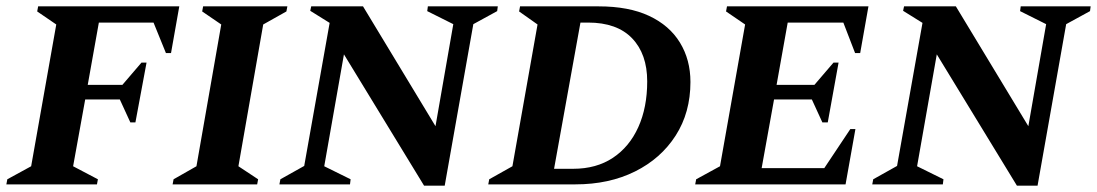

<svg xmlns="http://www.w3.org/2000/svg" viewBox="-34 -580 3451 604"><path d="M-14 0 -11 -16 64 -57 143 -503 83 -544 86 -560H530L504 -413H488L449 -509H277L242 -313H351L411 -383H427L392 -195H376L343 -267H234L196 -57L274 -16L271 0Z M509 0 512 -16 584 -57 662 -503 602 -544 605 -560H870L867 -544L794 -503L716 -57L778 -16L775 0Z M845 0 848 -16 923 -58 1003 -508 942 -546 945 -560H1108L1336 -183L1392 -504L1310 -545L1312 -560H1532L1530 -545L1455 -504L1365 4H1300L1048 -409L986 -57L1069 -16L1067 0Z M1502 0 1505 -16 1578 -57 1657 -503 1599 -544 1602 -560H1849Q1944 -560 2008 -530Q2072 -500 2105 -446Q2138 -392 2138 -322Q2138 -226 2091.5 -153.5Q2045 -81 1963.5 -40.5Q1882 0 1776 0ZM1816 -509H1792L1709 -49H1769Q1842 -49 1894 -83.5Q1946 -118 1974 -180Q2002 -242 2002 -324Q2002 -410 1954.5 -459.5Q1907 -509 1816 -509Z M2153 0 2156 -16 2231 -57 2310 -503 2250 -544 2253 -560H2698L2672 -413H2656L2619 -509H2444L2409 -313H2528L2588 -383H2604L2570 -195H2553L2520 -267H2401L2362 -51H2559L2641 -174H2657L2626 0Z M2710 0 2713 -16 2788 -58 2868 -508 2807 -546 2810 -560H2973L3201 -183L3257 -504L3175 -545L3177 -560H3397L3395 -545L3320 -504L3230 4H3165L2913 -409L2851 -57L2934 -16L2932 0Z"/></svg>

Font: Spectral SC
Style: Bold Italic
Weight: 700
Italic angle: -10°
Designer: Jean-Baptiste Levee
Foundry: Production Type
Version: Version 2.001